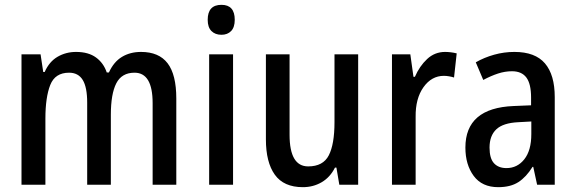

<svg xmlns="http://www.w3.org/2000/svg" viewBox="-20 -765 2384 795"><path d="M564 -550Q638 -550 674 -503Q710 -456 710 -357V0H612V-338Q612 -464 537 -464Q484 -464 461.5 -420Q439 -376 439 -290V0H341V-340Q341 -404 322.5 -434Q304 -464 266 -464Q208 -464 188 -413Q168 -362 168 -274V0H69V-540H148L159 -467H165Q184 -510 218.5 -530Q253 -550 295 -550Q346 -550 377.5 -527Q409 -504 422 -465H431Q451 -509 485 -529.5Q519 -550 564 -550Z M897 -745Q952 -745 952 -683Q952 -652 937 -636.5Q922 -621 897 -621Q871 -621 855.5 -636.5Q840 -652 840 -683Q840 -745 897 -745ZM945 -540V0H846V-540Z M1463 -540V0H1385L1373 -71H1367Q1347 -31 1312 -10.5Q1277 10 1234 10Q1155 10 1118 -41.5Q1081 -93 1081 -188V-540H1179V-207Q1179 -76 1256 -76Q1318 -76 1341.5 -122Q1365 -168 1365 -259V-540Z M1823 -550Q1834 -550 1846.5 -548.5Q1859 -547 1871 -544L1860 -444Q1851 -447 1839.5 -449Q1828 -451 1818 -451Q1767 -451 1733.5 -404Q1700 -357 1701 -281V0H1603V-540H1679L1692 -447H1698Q1717 -491 1748.5 -520.5Q1780 -550 1823 -550Z M2110 -550Q2196 -550 2236.5 -502.5Q2277 -455 2277 -363V0H2204L2188 -74H2185Q2159 -32 2126.5 -11Q2094 10 2043 10Q1976 10 1941.5 -36.5Q1907 -83 1907 -154Q1907 -318 2107 -326L2179 -329V-361Q2179 -418 2159.5 -444Q2140 -470 2100 -470Q2071 -470 2042 -460.5Q2013 -451 1981 -434L1950 -507Q1985 -527 2026 -538.5Q2067 -550 2110 -550ZM2126 -259Q2063 -256 2035 -229.5Q2007 -203 2007 -154Q2007 -109 2025.5 -89Q2044 -69 2077 -69Q2122 -69 2151 -105.5Q2180 -142 2180 -210V-262Z"/></svg>

Font: Noto Sans Gurmukhi Condensed Medium
Style: Regular
Weight: 500
Width: 3
Designer: Jelle Bosma - Monotype Design Team
Foundry: Monotype Imaging Inc.
Version: Version 2.004; ttfautohint (v1.8.4.7-5d5b)